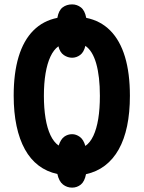

<svg xmlns="http://www.w3.org/2000/svg" viewBox="-20 -799 662 884"><path d="M312 64.9Q288.6 64.9 270 50.5Q251.5 36.1 244.1 2Q195.3 -8.3 157.7 -36.9Q120.1 -65.4 94.7 -111.3Q69.3 -157.2 56.2 -219.2Q43 -281.2 43 -358.9Q43 -462.4 65.7 -537.6Q88.4 -612.8 133.3 -658.2Q178.2 -703.6 244.1 -716.8Q250 -751 268.3 -764.9Q286.6 -778.8 312 -778.8Q334.5 -778.8 352.5 -764.9Q370.6 -751 377 -716.8Q442.9 -703.6 487.8 -658.2Q532.7 -612.8 555.4 -537.4Q578.1 -461.9 578.1 -357.9Q578.1 -280.8 565.2 -218.8Q552.2 -156.7 526.6 -111.1Q501 -65.4 463.1 -36.6Q425.3 -7.8 376 2.9Q369.6 36.6 352.1 50.8Q334.5 64.9 312 64.9ZM250 -128.9Q259.8 -158.2 275.9 -169.7Q292 -181.2 312 -181.2Q330.6 -181.2 347.7 -168.7Q364.7 -156.2 373 -127Q395 -142.1 409.9 -173.8Q424.8 -205.6 432.4 -252Q439.9 -298.3 439.9 -357.9Q439.9 -446.8 423.1 -506.1Q406.2 -565.4 373 -587.9Q366.2 -558.6 349.1 -545.9Q332 -533.2 312 -533.2Q292 -533.2 273.9 -545.4Q255.9 -557.6 249 -585.9Q227.1 -570.3 212.2 -538.3Q197.3 -506.3 189.7 -460.7Q182.1 -415 182.1 -357.9Q182.1 -300.8 189.7 -254.6Q197.3 -208.5 212.4 -176.5Q227.5 -144.5 250 -128.9Z"/></svg>

Font: Open Sans Condensed
Style: Regular
Weight: 400
Width: 3
Designer: Monotype Design Team
Foundry: Monotype Imaging Inc.
Version: Version 3.000